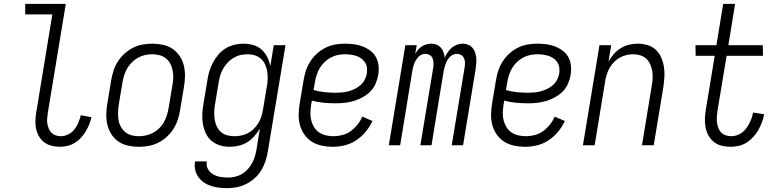

<svg xmlns="http://www.w3.org/2000/svg" viewBox="-20 -755 4040 998"><path d="M291 8Q269 8 247.5 2.5Q226 -3 209.5 -15.5Q193 -28 182.5 -46.5Q172 -65 167.5 -86Q163 -107 164 -129.5Q165 -152 169 -174L252 -680H111V-735H322L228 -165Q226 -151 225 -137Q224 -123 226.5 -110Q229 -97 234 -85Q239 -73 248.5 -64Q258 -55 270.5 -51Q283 -47 297 -47Q316 -47 335 -56.5Q354 -66 367 -82.5Q380 -99 387.5 -118Q395 -137 400 -156L455 -146Q451 -126 443.5 -107.5Q436 -89 425 -71Q414 -53 400 -38Q386 -23 368 -12Q350 -1 330 3.5Q310 8 291 8Z M701 8Q673 8 645.5 2Q618 -4 596 -19Q574 -34 559.5 -56.5Q545 -79 538.5 -105.5Q532 -132 532.5 -160.5Q533 -189 538 -218L558 -338Q562 -363 570 -387.5Q578 -412 592.5 -435Q607 -458 627.5 -476.5Q648 -495 672 -507Q696 -519 721.5 -523.5Q747 -528 772 -528Q800 -528 827.5 -522Q855 -516 877 -501Q899 -486 914 -463.5Q929 -441 935.5 -414.5Q942 -388 941.5 -359.5Q941 -331 936 -302L916 -182Q912 -157 904 -132.5Q896 -108 881.5 -85Q867 -62 846.5 -43.5Q826 -25 802 -13Q778 -1 752 3.5Q726 8 701 8ZM701 -47Q720 -47 739 -51Q758 -55 775.5 -64.5Q793 -74 807.5 -88Q822 -102 831.5 -119Q841 -136 847 -154.5Q853 -173 856 -191L876 -311Q880 -331 880.5 -350.5Q881 -370 877.5 -388.5Q874 -407 865.5 -423.5Q857 -440 842.5 -451.5Q828 -463 809.5 -468Q791 -473 772 -473Q753 -473 734.5 -469Q716 -465 698.5 -455.5Q681 -446 666.5 -432Q652 -418 642 -401Q632 -384 626 -365.5Q620 -347 617 -329L597 -209Q594 -189 593.5 -169.5Q593 -150 596 -131.5Q599 -113 608 -96.5Q617 -80 631 -68.5Q645 -57 663.5 -52Q682 -47 701 -47Z M1162 223Q1140 223 1118.5 220.5Q1097 218 1077 211.5Q1057 205 1040 193.5Q1023 182 1011 165Q999 148 994.5 127Q990 106 994 84H1055Q1051 105 1060.5 123Q1070 141 1087.5 151Q1105 161 1125 164.5Q1145 168 1166 168Q1184 168 1202.5 163.5Q1221 159 1237.5 149.5Q1254 140 1267 125.5Q1280 111 1289.5 94Q1299 77 1304.5 59Q1310 41 1313 24L1331 -87Q1318 -65 1301.5 -46.5Q1285 -28 1264.5 -15.5Q1244 -3 1220.5 2.5Q1197 8 1175 8Q1148 8 1123 0.5Q1098 -7 1079 -23.5Q1060 -40 1049.5 -63Q1039 -86 1034.5 -111.5Q1030 -137 1031.5 -164Q1033 -191 1038 -218L1058 -338Q1061 -361 1068 -384Q1075 -407 1086.5 -429Q1098 -451 1114.5 -470.5Q1131 -490 1152 -503Q1173 -516 1197 -522Q1221 -528 1244 -528Q1271 -528 1296 -521Q1321 -514 1339.5 -497.5Q1358 -481 1369 -458.5Q1380 -436 1385 -411L1403 -520H1464L1372 33Q1368 57 1360 82Q1352 107 1338.5 129.5Q1325 152 1304.5 170.5Q1284 189 1260.5 201Q1237 213 1212 218Q1187 223 1162 223ZM1198 -47Q1215 -47 1233.5 -50.5Q1252 -54 1269 -63Q1286 -72 1299.5 -85.5Q1313 -99 1323 -115.5Q1333 -132 1338.5 -149.5Q1344 -167 1347 -185L1367 -305Q1371 -325 1371.5 -344.5Q1372 -364 1369 -383Q1366 -402 1358.5 -419Q1351 -436 1337.5 -448.5Q1324 -461 1305.5 -467Q1287 -473 1267 -473Q1249 -473 1230.5 -469Q1212 -465 1195 -455Q1178 -445 1164.5 -431Q1151 -417 1141 -400Q1131 -383 1125.5 -365Q1120 -347 1117 -329L1097 -209Q1094 -189 1093.5 -170Q1093 -151 1096 -132.5Q1099 -114 1107 -97.5Q1115 -81 1128.5 -69Q1142 -57 1160 -52Q1178 -47 1198 -47Z M1709 8Q1680 8 1652 2Q1624 -4 1601.5 -18Q1579 -32 1563 -54.5Q1547 -77 1539.5 -103.5Q1532 -130 1532.5 -159Q1533 -188 1538 -218L1558 -338Q1562 -363 1570 -387.5Q1578 -412 1592.5 -435Q1607 -458 1627.5 -476.5Q1648 -495 1672 -507Q1696 -519 1721.5 -523.5Q1747 -528 1772 -528Q1796 -528 1820 -525Q1844 -522 1865.5 -513.5Q1887 -505 1905.5 -491Q1924 -477 1934.5 -457.5Q1945 -438 1947.5 -414Q1950 -390 1946 -365Q1942 -342 1932 -319Q1922 -296 1904 -278.5Q1886 -261 1864 -249Q1842 -237 1818.5 -230Q1795 -223 1771.5 -220.5Q1748 -218 1725 -218Q1693 -218 1662 -221Q1631 -224 1601 -232L1597 -209Q1594 -188 1593.5 -167.5Q1593 -147 1598 -128.5Q1603 -110 1613 -93.5Q1623 -77 1639 -66.5Q1655 -56 1674 -51.5Q1693 -47 1714 -47Q1736 -47 1759.5 -53Q1783 -59 1803 -73.5Q1823 -88 1838.5 -107.5Q1854 -127 1863 -149L1916 -126Q1902 -96 1880.5 -70Q1859 -44 1831 -25.5Q1803 -7 1771.5 0.5Q1740 8 1709 8ZM1725 -273Q1741 -273 1757.5 -274.5Q1774 -276 1791 -280.5Q1808 -285 1824.5 -293Q1841 -301 1854.5 -313Q1868 -325 1876 -341Q1884 -357 1887 -374Q1889 -389 1887 -404Q1885 -419 1877 -431Q1869 -443 1857.5 -451.5Q1846 -460 1831.5 -464.5Q1817 -469 1802 -471Q1787 -473 1772 -473Q1754 -473 1735 -469Q1716 -465 1698.5 -455.5Q1681 -446 1666.5 -432Q1652 -418 1642 -401Q1632 -384 1626 -365.5Q1620 -347 1617 -329L1610 -287Q1638 -279 1666.5 -276Q1695 -273 1725 -273Z M2001 0 2087 -520H2146L2138 -474Q2144 -486 2152.5 -496Q2161 -506 2172.5 -513.5Q2184 -521 2196.5 -524.5Q2209 -528 2221 -528Q2236 -528 2249.5 -522.5Q2263 -517 2272 -506.5Q2281 -496 2285.5 -482.5Q2290 -469 2292 -454Q2297 -469 2306.5 -482.5Q2316 -496 2328 -506.5Q2340 -517 2355 -522.5Q2370 -528 2385 -528Q2400 -528 2413.5 -522.5Q2427 -517 2436 -506.5Q2445 -496 2449.5 -482.5Q2454 -469 2455.5 -454.5Q2457 -440 2455.5 -424.5Q2454 -409 2452 -394L2387 0H2328L2395 -404Q2397 -417 2397 -429Q2397 -441 2392 -452Q2387 -463 2377 -469Q2367 -475 2355 -475Q2345 -475 2335.5 -471Q2326 -467 2318.5 -459.5Q2311 -452 2305.5 -442.5Q2300 -433 2296.5 -423.5Q2293 -414 2290.5 -404.5Q2288 -395 2286 -385L2223 0H2165L2232 -404Q2234 -417 2233.5 -429Q2233 -441 2228.5 -452Q2224 -463 2213.5 -469Q2203 -475 2191 -475Q2181 -475 2171.5 -471Q2162 -467 2155 -459.5Q2148 -452 2142 -442.5Q2136 -433 2132.5 -423.5Q2129 -414 2127 -404.5Q2125 -395 2123 -385L2060 0Z M2709 8Q2680 8 2652 2Q2624 -4 2601.5 -18Q2579 -32 2563 -54.5Q2547 -77 2539.5 -103.5Q2532 -130 2532.5 -159Q2533 -188 2538 -218L2558 -338Q2562 -363 2570 -387.5Q2578 -412 2592.5 -435Q2607 -458 2627.5 -476.5Q2648 -495 2672 -507Q2696 -519 2721.5 -523.5Q2747 -528 2772 -528Q2796 -528 2820 -525Q2844 -522 2865.5 -513.5Q2887 -505 2905.5 -491Q2924 -477 2934.5 -457.5Q2945 -438 2947.5 -414Q2950 -390 2946 -365Q2942 -342 2932 -319Q2922 -296 2904 -278.5Q2886 -261 2864 -249Q2842 -237 2818.5 -230Q2795 -223 2771.5 -220.5Q2748 -218 2725 -218Q2693 -218 2662 -221Q2631 -224 2601 -232L2597 -209Q2594 -188 2593.5 -167.5Q2593 -147 2598 -128.5Q2603 -110 2613 -93.5Q2623 -77 2639 -66.5Q2655 -56 2674 -51.5Q2693 -47 2714 -47Q2736 -47 2759.5 -53Q2783 -59 2803 -73.5Q2823 -88 2838.5 -107.5Q2854 -127 2863 -149L2916 -126Q2902 -96 2880.5 -70Q2859 -44 2831 -25.5Q2803 -7 2771.5 0.5Q2740 8 2709 8ZM2725 -273Q2741 -273 2757.5 -274.5Q2774 -276 2791 -280.5Q2808 -285 2824.5 -293Q2841 -301 2854.5 -313Q2868 -325 2876 -341Q2884 -357 2887 -374Q2889 -389 2887 -404Q2885 -419 2877 -431Q2869 -443 2857.5 -451.5Q2846 -460 2831.5 -464.5Q2817 -469 2802 -471Q2787 -473 2772 -473Q2754 -473 2735 -469Q2716 -465 2698.5 -455.5Q2681 -446 2666.5 -432Q2652 -418 2642 -401Q2632 -384 2626 -365.5Q2620 -347 2617 -329L2610 -287Q2638 -279 2666.5 -276Q2695 -273 2725 -273Z M3010 0 3096 -520H3157L3143 -435Q3154 -455 3170 -473.5Q3186 -492 3206.5 -504.5Q3227 -517 3249.5 -522.5Q3272 -528 3294 -528Q3321 -528 3346 -520.5Q3371 -513 3389 -496Q3407 -479 3417 -456Q3427 -433 3431 -407.5Q3435 -382 3433.5 -355.5Q3432 -329 3428 -302L3378 0H3317L3368 -311Q3372 -331 3372.5 -350Q3373 -369 3370 -387Q3367 -405 3359.5 -421.5Q3352 -438 3339 -450Q3326 -462 3308.5 -467.5Q3291 -473 3271 -473Q3254 -473 3236.5 -469Q3219 -465 3202.5 -456Q3186 -447 3172.5 -433.5Q3159 -420 3149.5 -403.5Q3140 -387 3134.5 -370Q3129 -353 3126 -335L3071 0Z M3778 8Q3754 8 3731.5 2.5Q3709 -3 3691.5 -16.5Q3674 -30 3663 -50Q3652 -70 3647.5 -92.5Q3643 -115 3644 -138.5Q3645 -162 3649 -186L3695 -465H3596L3595 -520H3704L3739 -735H3801L3766 -520H3945L3946 -465H3757L3709 -177Q3707 -162 3706 -147Q3705 -132 3707 -117.5Q3709 -103 3714 -89.5Q3719 -76 3729 -66Q3739 -56 3753 -51.5Q3767 -47 3782 -47Q3796 -47 3811 -52Q3826 -57 3838 -66.5Q3850 -76 3859 -88Q3868 -100 3875 -113.5Q3882 -127 3887 -141.5Q3892 -156 3894 -170L3952 -161Q3948 -140 3940.5 -119.5Q3933 -99 3922 -79.5Q3911 -60 3895.5 -43Q3880 -26 3861 -14Q3842 -2 3820 3Q3798 8 3778 8Z"/></svg>

Font: Iosevka Light
Style: Italic
Weight: 300
Italic angle: -9°
Monospace: yes
Designer: Belleve Invis
Foundry: Belleve Invis
Version: Version 32.5.0; ttfautohint (v1.8.4)